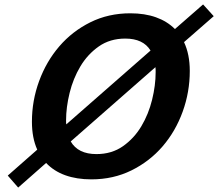

<svg xmlns="http://www.w3.org/2000/svg" viewBox="-20 -795 984 866"><path d="M15 -3 148 -120Q124 -173 124 -246Q124 -341 156.5 -429.5Q189 -518 247.5 -586Q306 -654 387.5 -694.5Q469 -735 568 -735Q633 -735 683.5 -717Q734 -699 769 -664L896 -775L944 -722L810 -605Q836 -550 836 -475Q836 -380 804 -291.5Q772 -203 713.5 -135Q655 -67 573 -26.5Q491 14 392 14Q326 14 274.5 -4.5Q223 -23 188 -60L62 51ZM545 -621Q476 -621 425.5 -585.5Q375 -550 342.5 -495.5Q310 -441 294 -376Q278 -311 278 -252Q278 -247 278 -243Q278 -239 279 -234L659 -567Q626 -621 545 -621ZM415 -100Q484 -100 534.5 -135.5Q585 -171 617.5 -225.5Q650 -280 666 -345Q682 -410 682 -469Q682 -475 682 -480.5Q682 -486 681 -492L299 -157Q332 -100 415 -100Z"/></svg>

Font: Perun
Style: Bold Italic
Weight: 700
Italic angle: -12°
Foundry: Copyright (c) Stefan Peev, Context Ltd, 2016
Version: Version 1.027